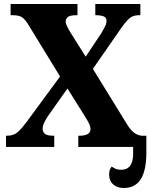

<svg xmlns="http://www.w3.org/2000/svg" viewBox="-20 -734 754 959"><path d="M10 0V-56H15Q49 -56 70 -75.5Q91 -95 113 -125L280 -352L125 -605Q110 -631 94.5 -644.5Q79 -658 45 -658H33V-714H367V-658H361Q329 -658 318.5 -648.5Q308 -639 308 -627Q308 -617 315.5 -601.5Q323 -586 333 -570L408 -451L486 -568Q494 -581 503 -598.5Q512 -616 512 -629Q512 -647 497 -652.5Q482 -658 460 -658H456V-714H681V-658H672Q645 -658 626.5 -642.5Q608 -627 580 -586L444 -390L617 -109Q636 -79 655 -67.5Q674 -56 691 -56H711V29Q711 205 599 205Q565 205 545 187Q525 169 525 138Q525 112 538 98Q548 105 558.5 109.5Q569 114 585 114Q645 114 645 34V0H371V-56H375Q432 -56 432 -89Q432 -100 426.5 -113Q421 -126 401 -158L317 -292L218 -152Q209 -138 201 -122Q193 -106 193 -91Q193 -74 205 -65Q217 -56 247 -56H251V0Z"/></svg>

Font: Noto Serif SemiCondensed ExtraBold
Style: Regular
Weight: 800
Width: 4
Designer: Monotype Design Team
Foundry: Monotype Imaging Inc.
Version: Version 2.015